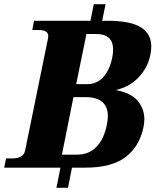

<svg xmlns="http://www.w3.org/2000/svg" viewBox="-47 -799 741 915"><path d="M505 -370Q578 -356 609.5 -318Q641 -280 641 -230Q641 -218 637 -194Q618 -101 551.5 -50.5Q485 0 359 0H296L277 96H222L241 0H-27L-18 -44H12Q66 -44 73 -83L182 -617Q183 -621 183 -627Q183 -656 137 -656H107L115 -700H384L400 -779H456L440 -700H465Q574 -700 624 -669Q674 -638 674 -577Q674 -560 669 -535Q657 -477 614 -431Q571 -385 505 -370ZM492 -563Q492 -637 411 -637H365L316 -398H369Q415 -398 445.5 -432Q476 -466 488 -525Q492 -544 492 -563ZM467 -245Q467 -290 440.5 -313Q414 -336 363 -336H303L248 -62H321Q376 -62 412 -98.5Q448 -135 462 -203Q467 -228 467 -245Z"/></svg>

Font: Taviraj
Style: Bold Italic
Weight: 700
Italic angle: -12°
Designer: Katatrad Team
Foundry: CadsonDemak
Version: Version 1.001